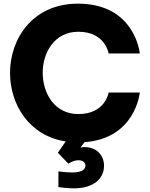

<svg xmlns="http://www.w3.org/2000/svg" viewBox="-20 -770 821 1052"><path d="M385 262C499 262 550 203 550 139C550 80 509 36 443 36C435 36 428 37 421 38L443 9C723 -11 746 -263 746 -263H575C575 -263 558 -145 409 -145C279 -145 214 -259 214 -371C214 -483 279 -596 409 -596C558 -596 575 -477 575 -477H746C746 -477 721 -750 407 -750C160 -750 35 -559 35 -371C35 -199 138 -26 340 5L297 67L355 127C355 127 381 108 410 108C434 108 448 120 448 137C448 155 434 175 376 175C345 175 300 169 300 169V255C300 255 346 262 385 262Z"/></svg>

Font: Be Vietnam Pro ExtraBold
Style: Regular
Weight: 800
Designer: Lam Bao, Tony Le, Vietanh Nguyen
Foundry: Yellow Type Foundry
Version: Version 1.002